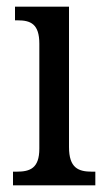

<svg xmlns="http://www.w3.org/2000/svg" viewBox="-20 -556 318 576"><path d="M19 0H266V-41H256C215 -41 187 -52 187 -115V-536H25V-495H33C72 -495 98 -484 98 -425V-110C98 -51 70 -41 30 -41H19Z"/></svg>

Font: Noto Serif Khmer Condensed
Style: Regular
Weight: 400
Width: 3
Designer: Danh Hong and the Monotype Design Team
Foundry: Monotype Imaging Inc.
Version: Version 2.004